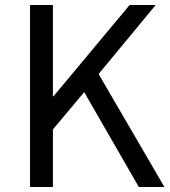

<svg xmlns="http://www.w3.org/2000/svg" viewBox="-20 -753 686 773"><path d="M101 0H193V-232L319 -382L539 0H642L377 -455L607 -733H502L195 -365H193V-733H101Z"/></svg>

Font: Source Han Sans JP
Style: Regular
Weight: 400
Designer: Ryoko NISHIZUKA 西塚涼子 (kana, bopomofo & ideographs); Paul D. Hunt (Latin, Greek & Cyrillic); Sandoll Communications 산돌커뮤니
Foundry: Adobe
Version: Version 2.004;hotconv 1.0.118;makeotfexe 2.5.65603